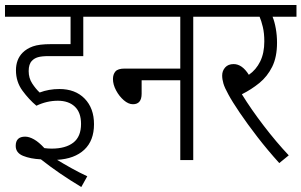

<svg xmlns="http://www.w3.org/2000/svg" viewBox="-20 -642 1209 770"><path d="M212 -238Q168 -238 126 -218Q96 -243 70 -278.5Q44 -314 44 -360Q44 -404 71 -431Q87 -447 112 -456Q137 -465 185 -465H263V-575H0V-622H410V-575H314V-417H176Q147 -417 132 -412.5Q117 -408 108 -398Q95 -385 95 -357Q95 -329 109 -307.5Q123 -286 139 -271Q176 -285 218 -285Q282 -285 319.5 -246.5Q357 -208 357 -144Q357 -78 318 -41.5Q279 -5 209 -1Q235 15 266.5 32.5Q298 50 330 65L306 108Q216 54 144 -3Q102 -5 72.5 -17Q43 -29 43 -57Q43 -94 81 -94Q97 -94 116.5 -83Q136 -72 158 -48Q173 -46 187 -46Q243 -46 274 -70Q305 -94 305 -145Q305 -191 280 -214.5Q255 -238 212 -238Z M397 -622H845V-575H755V0H703V-320H548V-266Q548 -224 513 -224Q495 -224 476.5 -240Q458 -256 445.5 -279.5Q433 -303 433 -325Q433 -344 443 -355.5Q453 -367 480 -367H703V-575H397Z M1138 -19 1100 12Q1053 -40 1012.5 -92.5Q972 -145 941.5 -190Q911 -235 896 -263Q881 -290 876 -307Q871 -324 871 -339Q871 -358 883 -371.5Q895 -385 917 -385Q951 -385 978 -342Q1007 -362 1023.5 -395.5Q1040 -429 1040 -476Q1040 -509 1034 -534Q1028 -559 1021 -575H832V-622H1169V-575H1073Q1081 -556 1086 -528Q1091 -500 1091 -471Q1091 -413 1071.5 -374Q1052 -335 1020 -309Q988 -283 950 -264Q987 -204 1037.5 -138Q1088 -72 1138 -19Z"/></svg>

Font: Noto Sans Condensed Light
Style: Regular
Weight: 300
Width: 3
Designer: Monotype Design Team
Foundry: Monotype Imaging Inc.
Version: Version 2.013; ttfautohint (v1.8.4.7-5d5b)